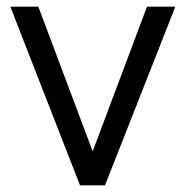

<svg xmlns="http://www.w3.org/2000/svg" viewBox="-20 -556 557 576"><path d="M295 0 506 -536H421L258 -102L95 -536H11L220 0Z"/></svg>

Font: Plus Jakarta Sans
Style: Regular
Weight: 400
Designer: Gumpita Rahayu
Foundry: Tokotype
Version: Version 2.071;gftools[0.9.30]